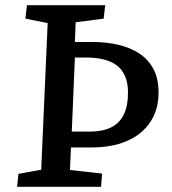

<svg xmlns="http://www.w3.org/2000/svg" viewBox="-20 -721 664 741"><path d="M46 0 51 -50 139 -66 164 -632 78 -649 84 -701H386L380 -649L272 -635L269 -559H336Q391 -559 437.5 -548Q484 -537 518.5 -514Q553 -491 572.5 -454Q592 -417 592 -363Q592 -316 575 -277.5Q558 -239 525.5 -211Q493 -183 445 -167.5Q397 -152 335 -152H254L250 -65L374 -51L370 0ZM257 -213H325Q375 -213 408 -229Q441 -245 457.5 -278.5Q474 -312 474 -364Q474 -401 462.5 -427.5Q451 -454 429.5 -469.5Q408 -485 378.5 -492Q349 -499 314 -499H269Z"/></svg>

Font: Literata Medium
Style: Italic
Weight: 500
Italic angle: -2°
Designer: Latin by Veronika Burian and Jose Scaglione. Greek by Irene Vlachou. Cyrillic by Vera Evstafieva
Foundry: TypeTogether
Version: Version 3.103;gftools[0.9.29]